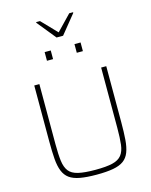

<svg xmlns="http://www.w3.org/2000/svg" viewBox="-156 -1199 1029 1306"><g transform="rotate(-15 358.5 -546.5)"><path d="M359 8Q289 8 242.5 -0.5Q196 -9 168.5 -29Q141 -49 127 -84Q113 -119 109 -170.5Q105 -222 105 -294V-688H141V-264Q141 -192 147 -146Q153 -100 173.5 -73.5Q194 -47 238.5 -36.5Q283 -26 359 -26Q436 -26 479.5 -36.5Q523 -47 544 -73.5Q565 -100 570.5 -146Q576 -192 576 -264V-688H612V-294Q612 -222 608 -170.5Q604 -119 590.5 -84Q577 -49 549.5 -29Q522 -9 475.5 -0.5Q429 8 359 8ZM232 -828V-889H275V-828ZM442 -828V-889H485V-828ZM336 -964 229 -1096V-1101H256L359 -994L462 -1101H489V-1096L382 -964Z"/></g></svg>

Font: Saira Thin
Style: Regular
Weight: 100
Designer: Hector Gatti with collaboration of the Omnibus-Type team
Foundry: Omnibus-Type
Version: Version 1.101